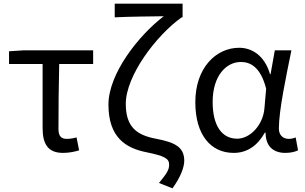

<svg xmlns="http://www.w3.org/2000/svg" viewBox="-20 -816 1652 1041"><path d="M322 13C356 13 387 6 409 -1L395 -71C377 -66 360 -63 342 -63C312 -63 297 -78 297 -116C297 -226 298 -346 301 -469H485V-543H106L29 -538V-469H211V-122C211 -35 240 13 322 13Z M915 205C960 144 979 89 979 56C979 -18 930 -44 825 -64C725 -83 662 -124 662 -253C662 -405 827 -624 965 -722H970V-796H602V-722C674 -726 806 -727 868 -728C731 -624 568 -416 568 -249C568 -70 663 -13 772 9C875 30 897 44 897 77C897 107 882 127 842 176Z M1247 13C1318 13 1375 -24 1416 -97H1420C1420 -22 1463 13 1527 13C1559 13 1582 6 1596 -1L1583 -71C1572 -66 1558 -63 1546 -63C1516 -63 1492 -82 1492 -119C1492 -218 1531 -400 1560 -543H1470L1447 -414H1444C1414 -517 1344 -557 1277 -557C1151 -557 1039 -448 1039 -262C1039 -83 1124 13 1247 13ZM1266 -64C1182 -64 1133 -136 1133 -263C1133 -406 1207 -480 1286 -480C1337 -480 1393 -453 1423 -335L1414 -232C1408 -140 1337 -64 1266 -64Z"/></svg>

Font: Noto Sans CJK JP
Style: Regular
Weight: 400
Designer: Ryoko NISHIZUKA 西塚涼子 (kana, bopomofo & ideographs); Paul D. Hunt (Latin, Greek & Cyrillic); Sandoll Communications 산돌커뮤니
Foundry: Adobe
Version: Version 2.004;hotconv 1.0.118;makeotfexe 2.5.65603